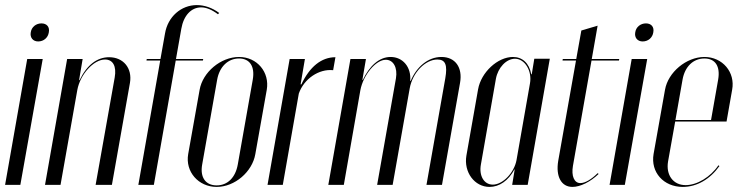

<svg xmlns="http://www.w3.org/2000/svg" viewBox="-29 -727 2931 755"><path d="M92 -600C88 -579 101 -564 121 -564C143 -564 160 -579 163 -600C167 -621 155 -635 134 -635C113 -635 95 -621 92 -600ZM78 -495 -9 0H51L139 -495Z M284 -412H282L296 -495H235L148 0H209L275 -373C286 -434 339 -493 384 -493C415 -493 430 -467 422 -422L347 0H411L482 -401C492 -459 456 -502 400 -502C353 -502 313 -472 284 -412Z M548 -495 547 -489H601L515 0H576L662 -489H769L770 -495H663L684 -614C693 -666 723 -698 762 -698C782 -698 804 -689 828 -671L833 -676C805 -697 774 -707 745 -707C683 -707 631 -661 620 -596L602 -495Z M911 -503C839 -503 768 -443 756 -374L711 -121C699 -52 751 8 823 8C894 8 963 -51 975 -121L1020 -374C1032 -443 982 -503 911 -503ZM911 -497C953 -497 974 -466 965 -414L906 -80C897 -29 866 2 823 2C779 2 757 -30 766 -80L825 -414C834 -464 867 -497 911 -497Z M1110 -495 1023 0H1083L1146 -359C1166 -417 1225 -457 1281 -451L1290 -502C1235 -502 1189 -465 1156 -395H1153L1170 -495Z M1586 -409H1584C1589 -463 1555 -503 1507 -503C1461 -503 1423 -466 1398 -413H1396L1410 -495H1349L1262 0H1323L1388 -372C1399 -432 1449 -492 1488 -492C1518 -492 1535 -461 1528 -419L1454 0H1515L1582 -379C1593 -442 1644 -493 1691 -493C1723 -493 1731 -471 1722 -419L1648 0H1709L1780 -401C1791 -462 1761 -503 1707 -503C1654 -503 1609 -464 1586 -409Z M1985 0H2046L2133 -496H2072L2062 -435H2060C2052 -479 2025 -503 1988 -503C1928 -503 1863 -443 1851 -376L1805 -115C1794 -50 1837 8 1896 8C1934 8 1970 -16 1994 -61H1995ZM2055 -399 2002 -97C1993 -48 1948 -1 1909 -1C1874 -1 1854 -36 1862 -80L1921 -417C1929 -461 1962 -496 1996 -496C2035 -496 2064 -448 2055 -399Z M2222 8C2253 8 2293 -12 2325 -43L2321 -46C2297 -22 2272 -7 2253 -7C2229 -7 2217 -35 2224 -75L2297 -489H2405L2406 -495H2298L2321 -626L2257 -607L2237 -495H2184L2183 -489H2236L2166 -94C2156 -33 2178 8 2222 8Z M2469 -600C2465 -579 2478 -564 2498 -564C2520 -564 2537 -579 2540 -600C2544 -621 2532 -635 2511 -635C2490 -635 2472 -621 2469 -600ZM2455 -495 2368 0H2428L2516 -495Z M2586 -374 2541 -121C2529 -50 2580 8 2656 8C2711 8 2763 -22 2800 -74L2796 -77C2765 -31 2712 1 2667 1C2618 1 2589 -39 2598 -92L2626 -249H2828L2850 -374C2863 -443 2812 -503 2741 -503C2670 -503 2598 -443 2586 -374ZM2627 -255 2655 -414C2664 -465 2697 -497 2741 -497C2784 -497 2804 -466 2795 -414L2767 -255Z"/></svg>

Font: Moniqa Ita Display
Style: Italic
Weight: 400
Italic angle: -10°
Designer: Rajesh Rajput
Foundry: Rajesh Rajput
Version: Version 1.000